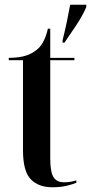

<svg xmlns="http://www.w3.org/2000/svg" viewBox="-20 -780 384 810"><path d="M244 -610Q254 -650 262.5 -690.5Q271 -731 276 -760H344V-750Q329 -715 302 -674Q275 -633 252 -600H244ZM201 10Q142 10 109.5 -24Q77 -58 77 -146V-526H17V-536Q53 -536 79 -542.5Q105 -549 124 -562Q148 -577 161.5 -602Q175 -627 182 -659H192V-536H294V-526H192V-111Q192 -55 205.5 -33Q219 -11 250 -11Q261 -11 273.5 -12.5Q286 -14 302 -19V-9Q288 -3 262.5 3.5Q237 10 201 10Z"/></svg>

Font: Noto Serif Display ExtraCondensed SemiBold
Style: Regular
Weight: 600
Width: 2
Designer: Monotype Design Team
Foundry: Monotype Imaging Inc.
Version: Version 2.009